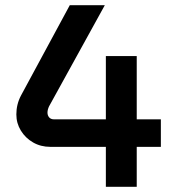

<svg xmlns="http://www.w3.org/2000/svg" viewBox="-20 -720 684 740"><path d="M388 0V-154H174Q137 -154 107.5 -171Q78 -188 60.5 -216.5Q43 -245 43 -279Q43 -318 61 -352L249 -700H384L169 -310Q163 -297 163 -286Q163 -275 169.5 -267.5Q176 -260 189 -260H388V-504H507V-260H600V-154H507V0Z"/></svg>

Font: MuseoModerno Medium
Style: Regular
Weight: 500
Designer: Pablo Cosgaya, Héctor Gatti, Marcela Romero, and the Authors of The MuseoModerno Project.
Foundry: Omnibus-Type Team
Version: Version 1.001